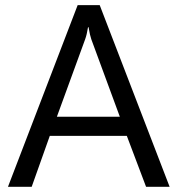

<svg xmlns="http://www.w3.org/2000/svg" viewBox="-20 -720 685 740"><path d="M633.8 0H543L468.8 -196.3H171.9L102.1 0H10.7L279.3 -700.2H364.3ZM441.9 -270 332 -568.4Q326.7 -583 321.3 -615.2H319.3Q314.5 -585.4 308.1 -568.4L199.2 -270Z"/></svg>

Font: Segoe UI Historic
Style: Regular
Weight: 400
Foundry: Microsoft Corporation
Version: Version 1.03